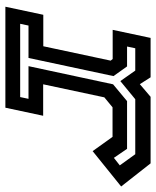

<svg xmlns="http://www.w3.org/2000/svg" viewBox="47 -627 580 714"><g transform="rotate(90 337.0 -270.0)"><path d="M5 0 35 -141H152L205.5 -391.5L199.5 -399H91L121 -540H267.5L293 -500L340 -540H587.5L673.5 -430.5L542 -324.5L489 -398.5H379L342 -368L293.5 -140.5H410.5L380.5 0ZM68.5 -55H341L347.5 -86H226L293.5 -400.5L356 -452.5H533.5L567 -403.5L595 -425.5L553.5 -483H349L281.5 -427.5L242.5 -483H159.5L153 -452.5H227L263 -402L195.5 -86H75Z"/></g></svg>

Font: Tourney Expanded SemiBold
Style: Italic
Weight: 600
Width: 7
Italic angle: -12°
Designer: Tyler Finck
Foundry: Etcetera Type Co
Version: Version 1.010; ttfautohint (v1.8.3)